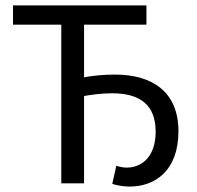

<svg xmlns="http://www.w3.org/2000/svg" viewBox="-20 -676 727 708"><path d="M458 12C550 12 638 -45 638 -192C638 -340 538 -401 405 -401C360 -401 323 -397 290 -391V-585H520V-656H28V-585H206V0H290V-322C319 -327 355 -332 394 -332C496 -332 554 -289 554 -191C554 -91 496 -58 448 -58C435 -58 418 -61 409 -65L394 2C408 7 435 12 458 12Z"/></svg>

Font: DAIFUKU Sans
Style: Regular
Weight: 400
Designer: Original font ‘Source Han Sans JP’ : Paul D. Hunt
Foundry: Daifuku
Version: Version 1.000